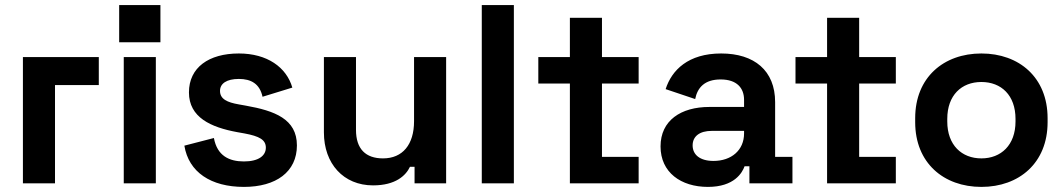

<svg xmlns="http://www.w3.org/2000/svg" viewBox="-20 -720 4180 754"><path d="M70 0H196V-386H368V-496H70Z M466 0H592V-496H466ZM448 -554H610V-700H448Z M938 14C1064 14 1146 -45 1146 -149C1146 -253 1058 -285 946 -305L918 -310C872 -318 844 -331 844 -363C844 -392 870 -410 918 -410C966 -410 1000 -391 1011 -340L1128 -376C1105 -456 1029 -510 918 -510C800 -510 722 -455 722 -357C722 -259 808 -220 912 -201L940 -196C999 -185 1024 -171 1024 -140C1024 -109 996 -86 938 -86C880 -86 833 -108 820 -178L704 -148C721 -44 808 14 938 14Z M1445 8C1534 8 1574 -31 1590 -65H1608V0H1732V-496H1606V-244C1606 -152 1561 -98 1484 -98C1416 -98 1378 -135 1378 -210V-496H1252V-200C1252 -77 1329 8 1445 8Z M1872 0H1998V-700H1872Z M2218 0H2488V-104H2344V-392H2488V-496H2344V-650H2218V-496H2094V-392H2218Z M2760 14C2864 14 2895 -42 2904 -67H2923V0H3092V-104H3024V-319C3024 -443 2942 -510 2812 -510C2683 -510 2618 -445 2594 -370L2710 -331C2719 -376 2747 -408 2810 -408C2874 -408 2902 -374 2902 -328V-300H2766C2654 -300 2574 -247 2574 -145C2574 -43 2654 14 2760 14ZM2700 -149C2700 -185 2728 -206 2775 -206H2902V-196C2902 -130 2852 -88 2782 -88C2728 -88 2700 -113 2700 -149Z M3228 0H3498V-104H3354V-392H3498V-496H3354V-650H3228V-496H3104V-392H3228Z M3834 14C3982 14 4094 -80 4094 -240V-256C4094 -416 3982 -510 3834 -510C3686 -510 3574 -416 3574 -256V-240C3574 -80 3686 14 3834 14ZM3700 -243V-253C3700 -346 3756 -398 3834 -398C3912 -398 3968 -346 3968 -253V-243C3968 -150 3911 -98 3834 -98C3757 -98 3700 -150 3700 -243Z"/></svg>

Font: Meta Space
Style: Bold
Weight: 700
Designer: Meta Pool / Florian Karsten
Foundry: Meta Pool / Florian Karsten
Version: Version 2.000;Glyphs 3.1.1 (3137)